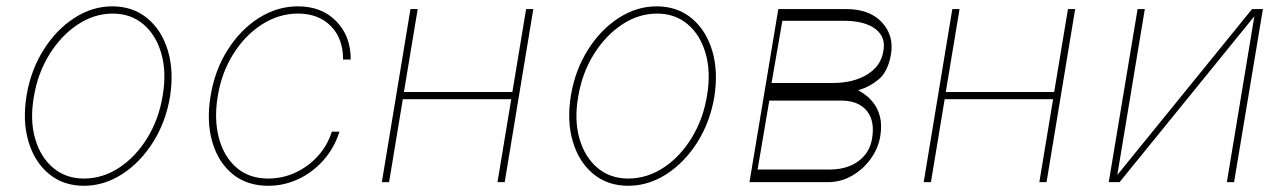

<svg xmlns="http://www.w3.org/2000/svg" viewBox="-20 -574 4044 605"><path d="M244.3 11.4Q179.7 11.4 134.4 -25.9Q89.1 -63.2 69.8 -127.8Q50.4 -192.5 63.9 -274.1Q77.4 -353.7 117.4 -417.1Q157.3 -480.5 214 -517.2Q270.6 -554 333.8 -554Q399.1 -554 444.4 -516.3Q489.7 -478.7 509.1 -414.1Q528.4 -349.4 515.6 -268.5Q502.1 -188.9 462 -125.5Q421.9 -62.1 365.1 -25.4Q308.2 11.4 244.3 11.4ZM244.3 -11.4Q303.3 -11.4 355.5 -45.6Q407.7 -79.9 444.2 -139.4Q480.8 -198.9 492.9 -274.1Q505 -347.3 488.3 -405.5Q471.6 -463.8 431.8 -497.5Q392 -531.2 335.2 -531.2Q277 -531.2 224.8 -496.6Q172.6 -462 135.7 -402.5Q98.7 -343 86.6 -268.5Q73.9 -195.3 90.7 -137.1Q107.6 -78.8 147.5 -45.1Q187.5 -11.4 244.3 -11.4Z M825.3 11.4Q757.8 11.4 712.5 -25.9Q667.3 -63.2 648.8 -127.3Q630.3 -191.4 643.5 -271.3Q656.6 -351.9 696.7 -415.8Q736.9 -479.8 794.9 -516.9Q853 -554 919 -554Q993.3 -554 1039.2 -507.5Q1085.2 -460.9 1085.2 -386.4H1061.1Q1061.1 -453.1 1022.2 -492.2Q983.3 -531.2 919 -531.2Q859 -531.2 805.9 -497.3Q752.8 -463.4 715.7 -404.8Q678.6 -346.2 666.2 -271.3Q654.1 -198.9 669.6 -139.9Q685 -81 724.8 -46.2Q764.6 -11.4 825.3 -11.4Q869.7 -11.4 910.2 -29.8Q950.6 -48.3 981.2 -81.7Q1011.7 -115.1 1025.6 -159.1H1049.7Q1033 -106.9 998.9 -68.7Q964.8 -30.5 919.9 -9.6Q875 11.4 825.3 11.4Z M1296.2 -545.5 1252.8 -284.1H1594.5L1637.8 -545.5H1660.5L1570.3 0H1547.6L1590.9 -261.4H1249.3L1206 0H1183.2L1273.4 -545.5Z M1959.5 11.4Q1894.9 11.4 1849.6 -25.9Q1804.3 -63.2 1785 -127.8Q1765.6 -192.5 1779.1 -274.1Q1792.6 -353.7 1832.6 -417.1Q1872.5 -480.5 1929.2 -517.2Q1985.8 -554 2049 -554Q2114.3 -554 2159.6 -516.3Q2204.9 -478.7 2224.3 -414.1Q2243.6 -349.4 2230.8 -268.5Q2217.3 -188.9 2177.2 -125.5Q2137.1 -62.1 2080.3 -25.4Q2023.4 11.4 1959.5 11.4ZM1959.5 -11.4Q2018.5 -11.4 2070.7 -45.6Q2122.9 -79.9 2159.4 -139.4Q2196 -198.9 2208.1 -274.1Q2220.2 -347.3 2203.5 -405.5Q2186.8 -463.8 2147 -497.5Q2107.2 -531.2 2050.4 -531.2Q1992.2 -531.2 1940 -496.6Q1887.8 -462 1850.9 -402.5Q1813.9 -343 1801.8 -268.5Q1789.1 -195.3 1805.9 -137.1Q1822.8 -78.8 1862.7 -45.1Q1902.7 -11.4 1959.5 -11.4Z M2341.6 0 2432.5 -545.5H2645.6Q2719.8 -545.5 2758.5 -504.1Q2797.2 -462.7 2787.6 -403.4Q2778.1 -347.7 2747.9 -323.2Q2717.7 -298.7 2683.9 -289.8Q2691.4 -285.9 2705.1 -276.3Q2718.8 -266.7 2732.2 -249.8Q2745.7 -233 2752.7 -206.9Q2759.6 -180.8 2753.6 -143.5Q2747.2 -106.5 2723.7 -73.7Q2700.3 -40.8 2665.1 -20.4Q2630 0 2587.4 0ZM2367.2 -39.8H2594.5Q2649.9 -40.1 2685.4 -66.6Q2720.9 -93 2728 -137.8Q2737.2 -193.2 2711.1 -225Q2685 -256.7 2631.4 -257.1H2404.1ZM2411.2 -312.5H2603Q2669.7 -312.5 2713.2 -339.7Q2756.7 -366.8 2763.5 -413.4Q2772 -457 2738.5 -482.6Q2704.9 -508.2 2639.9 -508.5H2445.3Z M3003.6 -545.5 2960.2 -284.1H3301.8L3345.2 -545.5H3367.9L3277.7 0H3255L3298.3 -261.4H2956.7L2913.4 0H2890.6L2980.8 -545.5Z M3500.7 -22.7 3925.4 -545.5H3959.5L3868.6 0H3845.9L3932.5 -522.7L3507.8 0H3473.7L3564.6 -545.5H3587.4Z"/></svg>

Font: Inter Thin  BETA
Style: Italic
Weight: 100
Italic angle: -9.39999°
Designer: Rasmus Andersson
Foundry: rsms
Version: Version 3.011;git-f93a4a705